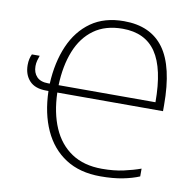

<svg xmlns="http://www.w3.org/2000/svg" viewBox="-81 -806 905 898"><g transform="rotate(10 371.0 -357.0)"><path d="M437 -724Q564 -724 626.5 -638Q689 -552 689 -370V-341H187Q190 -245 220.5 -174.5Q251 -104 309.5 -65Q368 -26 454 -26Q511 -26 556 -36Q601 -46 637 -59V-22Q604 -8 558.5 1Q513 10 453 10Q355 10 287.5 -33.5Q220 -77 184 -156Q148 -235 145 -341H134Q81 -341 54.5 -369.5Q28 -398 28 -444Q28 -460 31 -473Q34 -486 39 -496H76Q72 -485 68.5 -472Q65 -459 65 -445Q65 -414 83 -395Q101 -376 137 -376H145Q150 -478 184 -556.5Q218 -635 281 -679.5Q344 -724 437 -724ZM437 -688Q355 -688 300.5 -648.5Q246 -609 218 -538.5Q190 -468 187 -376H647Q647 -536 595.5 -612Q544 -688 437 -688Z"/></g></svg>

Font: Noto Sans Disp ExtLt
Style: Regular
Weight: 200
Designer: Monotype Design Team
Foundry: Monotype Imaging Inc.
Version: Version 2.000;GOOG;noto-source:20170915:90ef993387c0